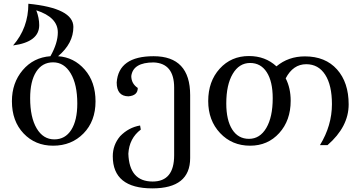

<svg xmlns="http://www.w3.org/2000/svg" viewBox="-20 -790 1985 1054"><path d="M278.3 -24.9Q337.9 -24.9 371.1 -76.9Q404.3 -128.9 404.3 -221.7Q404.3 -326.2 368.2 -387Q332 -447.8 271.5 -447.8Q211.9 -447.8 178.7 -396Q145.5 -344.2 145.5 -251Q145.5 -146 181.2 -85.4Q216.8 -24.9 278.3 -24.9ZM271.5 9.8Q173.3 9.8 109.4 -57.6Q45.4 -125 45.4 -234.4Q45.4 -335 104.5 -404.8Q163.6 -474.6 256.8 -481.4Q297.4 -553.2 297.4 -612.3Q297.4 -695.3 179.2 -733.4Q195.3 -691.4 195.3 -651.9Q195.3 -559.6 51.8 -540.5Q135.7 -636.7 135.7 -769.5Q382.8 -745.1 382.8 -642.1Q382.8 -551.8 298.8 -481.4Q385.7 -475.6 445.1 -408Q504.4 -340.3 504.4 -233.4Q504.4 -125 438.5 -57.6Q372.6 9.8 271.5 9.8Z M816.4 244.1Q599.1 244.1 599.1 67.9Q599.1 5.4 639.6 -42.5Q686 -90.3 749 -101.1L752.9 -78.6Q689.5 -30.8 684.6 53.7Q689.5 206.5 817.9 206.5Q936 206.5 936 62.5V-309.1Q936 -442.4 823.7 -447.3Q710.4 -447.3 700.7 -372.6Q700.7 -331.1 736.3 -307.1Q736.3 -265.1 684.6 -261.2Q620.6 -262.2 620.6 -337.4Q630.9 -481.4 823.2 -481.4Q1023.9 -481.4 1023.9 -267.6V77.6Q1023.9 244.1 816.4 244.1Z M1346.7 -27.8Q1406.7 -27.8 1441.9 -87.6Q1477.1 -147.5 1477.1 -250.5Q1477.1 -342.8 1444.3 -393.6Q1411.6 -444.3 1353 -444.3Q1293 -444.3 1257.6 -384.5Q1222.2 -324.7 1222.2 -222.2Q1222.2 -130.4 1254.9 -79.1Q1287.6 -27.8 1346.7 -27.8ZM1353 9.8Q1253.4 9.8 1188.2 -59.6Q1123 -128.9 1123 -235.4Q1123 -343.3 1186 -412.8Q1249 -482.4 1346.7 -482.4Q1436.5 -482.4 1497.6 -425.8Q1563 -480.5 1653.8 -480.5Q1766.1 -480.5 1830.1 -408.9Q1894 -337.4 1894 -216.8Q1894 -94.2 1777.8 6.8H1736.3Q1802.2 -100.6 1802.2 -218.3Q1802.2 -322.3 1765.1 -379.9Q1728 -437.5 1661.1 -437.5Q1588.9 -437.5 1548.3 -359.9Q1575.7 -306.6 1575.7 -236.8Q1575.7 -128.9 1512.9 -59.6Q1450.2 9.8 1353 9.8Z"/></svg>

Font: Kelvinch
Style: Regular
Weight: 400
Designer: Paul James MIller
Foundry: High-Logic / Made with FontCreator
Version: Version 3.30 September 23, 2016